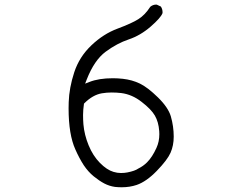

<svg xmlns="http://www.w3.org/2000/svg" viewBox="-20 -791 1040 816"><path d="M271.5 -330.6Q271.5 -219.2 300.3 -155.8Q316.9 -118.2 335.9 -88.9Q355 -60.5 378.4 -41.5Q401.9 -22.5 423.3 -11.2Q444.8 0 468.8 3.4Q483.4 4.9 497.1 4.9Q531.2 4.9 560.5 -4.9Q602.1 -19 646.5 -64.9Q691.4 -111.3 704.8 -141.8Q718.3 -172.4 718.3 -210.4Q718.3 -253.9 706.1 -296.4Q694.8 -334.5 651.1 -377.2Q607.4 -419.9 574.5 -435.8Q541.5 -451.7 502 -456.1Q479.5 -458.5 460 -458.5Q399.4 -458.5 359.4 -442.4L341.8 -435.5L348.6 -453.1Q380.9 -535.6 429.2 -571.3Q477.5 -606.9 527.1 -623.5Q576.7 -640.1 620.6 -678.2Q662.6 -714.8 670.4 -734.4Q670.9 -736.3 670.9 -738.3Q670.9 -752.4 663.6 -763.2L647 -771Q645.5 -771.5 644 -771.5Q629.9 -771.5 618.7 -762.2Q596.2 -727.1 567.9 -709.5Q540 -691.9 479.7 -669.4Q419.4 -647 368.2 -598.1Q316.9 -549.3 295.4 -483.4Q273.9 -417.5 272 -356.9Q271.5 -343.8 271.5 -330.6ZM567.9 -74.7 568.4 -75.7Q568.4 -75.2 567.9 -74.7ZM567.9 -74.7Q553.7 -64.5 521 -58.1Q508.8 -55.7 493.7 -55.7Q478.5 -55.7 462.4 -60.5Q434.1 -68.8 404.3 -99.1Q375 -128.9 356.7 -173.3Q338.4 -217.8 334.5 -262.7Q333 -280.8 333 -302.2Q333 -323.7 336.9 -350.6L338.9 -352.5Q374 -387.7 413.1 -394.5Q433.6 -397.9 454.3 -397.9Q475.1 -397.9 495.6 -395.5Q541.5 -389.6 582 -357.9Q622.6 -326.7 638.2 -299.8Q653.8 -272.9 656.7 -233.9Q657.2 -227.1 657.2 -220.7Q657.2 -189 645 -162.6Q627.4 -123.5 605 -101.1Q588.9 -85 567.9 -74.7Z"/></svg>

Font: NaikaiFont
Style: Light
Weight: 300
Version: Version 1.89